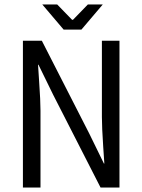

<svg xmlns="http://www.w3.org/2000/svg" viewBox="-20 -843 640 863"><path d="M170 -823H237L304 -754H308L375 -823H442L346 -710H266ZM83 -660H168L381 -243L447 -108H449Q448 -128 444 -182Q438 -272 438 -317V-660H517V0H432L219 -417L153 -552H151Q152 -527 156 -475Q162 -389 162 -346V0H83Z"/></svg>

Font: Office Code Pro
Style: Regular
Weight: 400
Designer: Nathan Rutzky & Paul D. Hunt
Foundry: Adobe Systems Incorporated
Version: Version 1.004